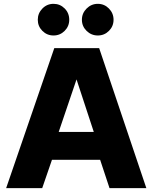

<svg xmlns="http://www.w3.org/2000/svg" viewBox="-20 -981 795 1001"><path d="M497 -730 743 0H551L502 -148H251L200 0H12L263 -730ZM341 -878Q341 -844 317 -820Q293 -796 259 -796Q225 -796 201 -820Q177 -844 177 -878Q177 -912 201 -936.5Q225 -961 259 -961Q293 -961 317 -937Q341 -913 341 -878ZM286 -293H469L379 -567ZM431.5 -820Q407 -844 407 -878Q407 -912 431.5 -936.5Q456 -961 490 -961Q524 -961 548 -936.5Q572 -912 572 -878Q572 -844 548 -820Q524 -796 490 -796Q456 -796 431.5 -820Z"/></svg>

Font: Nacelle Heavy
Style: Regular
Weight: 800
Designer: Sora Sagano
Foundry: Sora Sagano
Version: Version 1.000;FEAKit 1.0